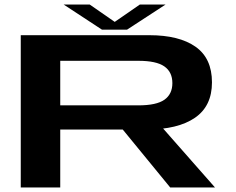

<svg xmlns="http://www.w3.org/2000/svg" viewBox="-20 -831 1046 851"><path d="M72 0H247V-257H630Q768 -257 843.8 -308.8Q919.5 -360.5 919.5 -466Q919.5 -572.5 846.8 -623.8Q774 -675 642 -675H72ZM734.5 0H933L650.5 -321H471.5ZM247 -364V-561.5H593Q672.5 -561.5 708.2 -536.8Q744 -512 744 -462.5Q744 -414 708.8 -389Q673.5 -364 593 -364ZM432 -699.5H543L714 -811H600L488.5 -734L377.5 -811H262Z"/></svg>

Font: Anybody ExtraExpanded SemiBold
Style: Regular
Weight: 600
Width: 8
Version: Version 1.113;gftools[0.9.25]